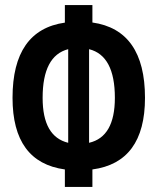

<svg xmlns="http://www.w3.org/2000/svg" viewBox="-20 -733 626 763"><path d="M237.8 9.8H347.2V-59.6C485.8 -78.1 556.2 -172.4 556.2 -344.2C556.2 -524.4 485.8 -624 347.2 -643.6V-712.9H237.8V-643.1C99.6 -623.5 29.8 -523.9 29.8 -344.2C29.8 -172.9 99.6 -78.6 237.8 -59.6ZM334 -537.6C402.3 -520.5 436.5 -456.1 436.5 -344.2C436.5 -240.7 402.3 -181.2 334 -165.5ZM251 -165.5C183.1 -182.1 149.4 -241.2 149.4 -344.2C149.4 -455.6 183.1 -520 251 -537.6Z"/></svg>

Font: Cascadia Mono SemiBold
Style: Regular
Weight: 600
Monospace: yes
Designer: Aaron Bell
Foundry: Saja Typeworks
Version: Version 2404.023